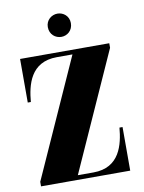

<svg xmlns="http://www.w3.org/2000/svg" viewBox="-97 -974 780 1041"><g transform="rotate(-10 292.5 -453.5)"><path d="M43 0H534V-240H517C509 -149 482 -25 336 -25H250L542 -675V-700H51V-460H68C76 -552 103 -675 249 -675H335L43 -25ZM356 -844C356 -883 325 -907 293 -907C260 -907 229 -882 229 -844C229 -803 260 -779 293 -779C325 -779 356 -803 356 -844Z"/></g></svg>

Font: Sprat Condesed
Style: Bold
Weight: 700
Width: 3
Designer: Ethan Nakache
Foundry: Collletttivo
Version: Version 2.000;Glyphs 3.2 (3217)